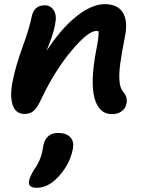

<svg xmlns="http://www.w3.org/2000/svg" viewBox="-20 -533 690 913"><path d="M513.2 9.8Q449.7 9.8 429.2 -67.4Q408.7 -144.5 438 -296.9Q451.7 -364.7 448.2 -384.8Q445.3 -386.2 439.9 -386.2Q398.4 -386.2 318.6 -290.3Q238.8 -194.3 175.8 -61Q156.7 -20 139.9 -5.6Q123 8.8 96.2 8.8Q53.2 8.8 39.6 -36.1Q25.9 -81.1 41 -150.9Q55.2 -221.7 87.6 -310.5Q120.1 -399.4 130.9 -454.1Q141.1 -507.8 193.8 -507.8Q220.2 -507.8 235.6 -484.1Q251 -460.4 242.2 -418.9Q239.7 -402.8 234.9 -385.5Q230 -368.2 226.3 -357.2Q222.7 -346.2 213.9 -324Q205.1 -301.8 201.2 -291Q272 -398.9 344.5 -456.1Q417 -513.2 478 -513.2Q540.5 -513.2 564.7 -472.2Q588.9 -431.2 574.2 -358.9Q558.1 -277.3 551.8 -230.5Q545.4 -183.6 548.1 -148.7Q550.8 -113.8 565.9 -96.2Q588.4 -70.3 581.1 -39.1Q576.7 -17.1 558.3 -3.7Q540 9.8 513.2 9.8ZM154.8 359.9Q132.8 359.9 123.5 351.3Q114.3 342.8 118.2 326.2Q123 303.7 144 271Q149.4 263.2 154.1 255.9Q158.7 248.5 162.1 241Q165.5 233.4 168.2 228Q170.9 222.7 173.3 214.8Q175.8 207 177 203.6Q178.2 200.2 179.9 191.9Q181.6 183.6 182.1 181.4Q182.6 179.2 184.3 169.9Q186 160.6 186 159.2Q191.4 131.3 209 115.2Q226.6 99.1 255.9 99.1Q295.4 99.1 314.5 119.6Q333.5 140.1 326.2 176.8Q309.1 259.8 243.2 321.8Q200.7 359.9 154.8 359.9Z"/></svg>

Font: Shantell Sans Normal
Style: Italic
Weight: 600
Italic angle: -11.31°
Designer: Stephen Nixon, Anya Danilova, Shantell Martin
Foundry: Arrow Type
Version: Version 1.006;[559af2be0]